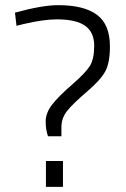

<svg xmlns="http://www.w3.org/2000/svg" viewBox="-20 -725 489 744"><path d="M406 -545Q406 -482 388 -448.5Q370 -415 316 -369Q262 -323 240 -295Q218 -267 218 -233V-197H166Q157 -222 157 -254.5Q157 -287 181.5 -319Q206 -351 258.5 -396.5Q311 -442 328 -469Q345 -496 345 -548Q345 -600 310 -625Q275 -650 200 -650Q150 -650 72 -632L44 -625L38 -676Q144 -705 205 -705Q306 -705 356 -667.5Q406 -630 406 -545ZM158 -1V-101H224V-1Z"/></svg>

Font: Titillium Web Light
Style: Regular
Weight: 300
Version: Version 1.002;PS 57.000;hotconv 1.0.70;makeotf.lib2.5.55311